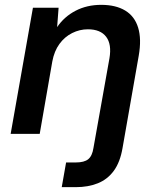

<svg xmlns="http://www.w3.org/2000/svg" viewBox="-20 -553 650 793"><path d="M24 0 116 -521H222L216 -441Q245 -484 292 -508.5Q339 -533 398 -533Q458 -533 497 -509.5Q536 -486 550.5 -439Q565 -392 553 -323L486 59Q476 117 450 152.5Q424 188 384 204Q344 220 293 220H235L253 118H293Q328 118 344.5 104.5Q361 91 366 58L432 -312Q442 -370 418.5 -401Q395 -432 343 -432Q309 -432 278 -416.5Q247 -401 225.5 -371.5Q204 -342 196 -299L144 0Z"/></svg>

Font: DM Sans 10pt SemiBold
Style: Italic
Weight: 600
Italic angle: -10°
Version: Version 4.004;gftools[0.9.30]